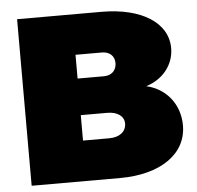

<svg xmlns="http://www.w3.org/2000/svg" viewBox="-51 -753 826 805"><g transform="rotate(-5 362.0 -350.5)"><path d="M405 -701H50V0H422C593 0 704 -77 704 -197C704 -285 649 -355 565 -374C637 -396 683 -455 683 -524C683 -631 574 -701 405 -701ZM392 -431H281V-531H392C424 -531 445 -512 445 -482C445 -451 424 -431 392 -431ZM392 -170H281V-277H392C435 -277 463 -257 463 -226C463 -192 435 -170 392 -170Z"/></g></svg>

Font: Montserrat-Arabic Black
Style: Regular
Weight: 900
Designer: Mohamed Gaber
Foundry: Kief Type Foundry
Version: Version 5.008;PS 005.008;hotconv 1.0.88;makeotf.lib2.5.64775